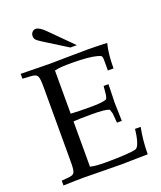

<svg xmlns="http://www.w3.org/2000/svg" viewBox="-163 -1010 936 1116"><g transform="rotate(-20 305.0 -452.5)"><path d="M389 3C420 3 420 3 556 0C556 -58 562 -112 572 -164H537C536 -155 527 -61 499 -51C478 -44 405 -39 315 -39C263 -39 245 -41 216 -47V-327C244 -329 274 -330 319 -330C393 -330 420 -327 438 -318L446 -293L451 -234H481C478 -327 478 -327 478 -345C478 -361 478 -361 481 -461H451L446 -409C445 -400 442 -391 438 -383C420 -375 392 -372 326 -372C284 -372 250 -373 216 -375V-642C247 -649 264 -650 333 -650C390 -650 446 -645 478 -636C502 -630 505 -625 505 -602V-537H540C540 -597 545 -645 556 -689C507 -691 476 -692 432 -692C339 -692 246 -689 200 -689C166 -689 121 -690 22 -692V-662L70 -659C116 -656 121 -648 121 -569V-120C121 -41 117 -34 70 -30L34 -27V3C100 1 129 0 157 0C203 0 319 3 389 3ZM346 -737H386L248 -875C227 -896 207 -908 193 -908C176 -908 162 -893 162 -874C162 -856 169 -848 202 -827Z"/></g></svg>

Font: Asana Math
Style: Regular
Weight: 400
Version: Version 000.958